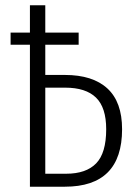

<svg xmlns="http://www.w3.org/2000/svg" viewBox="-20 -705 510 725"><path d="M441 -217Q441 0 225 0H93V-536H20V-582H93V-685H151V-582H277V-536H151V-422H225Q330 -422 385.5 -371Q441 -320 441 -217ZM381 -217Q381 -299 342.5 -336.5Q304 -374 226 -374H151V-49H230Q305 -49 343 -88Q381 -127 381 -217Z"/></svg>

Font: Fira Sans Extra Condensed Light
Style: Regular
Weight: 300
Width: 1
Designer: Carrois Corporate & Edenspiekermann AG
Foundry: Carrois Corporate GbR & Edenspiekermann AG
Version: Version 4.203